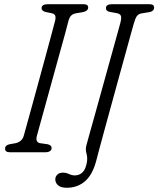

<svg xmlns="http://www.w3.org/2000/svg" viewBox="-20 -720 749 908"><path d="M154.5 -78Q150 -61 154.5 -53Q159 -45 168.5 -43L204.5 -38Q224.5 -33.5 224 -20Q224 -10 216 -5Q208 0 197.5 0H26Q4 0 4 -17Q4 -33.5 26 -38L51.5 -42.5Q84 -48.5 92.5 -78.5Q96.5 -92.5 107.2 -131.5Q118 -170.5 133 -225Q148 -279.5 164.5 -340Q181 -400.5 196.5 -457.5Q212 -514.5 224 -559.2Q236 -604 241.5 -625.5Q244 -637.5 241 -646Q238 -654.5 224 -657.5L197 -663Q176.5 -668 176.5 -681.5Q177.5 -700 205 -700H376Q397 -700 397 -684.5Q397 -668 371.5 -662.5L338.5 -657Q324 -654 316.2 -646Q308.5 -638 304.5 -624Q299 -602 286.8 -557Q274.5 -512 258.5 -454.8Q242.5 -397.5 226 -337.2Q209.5 -277 194.5 -222.8Q179.5 -168.5 168.8 -129.8Q158 -91 154.5 -78ZM613.5 -611Q610.5 -601 600.2 -564Q590 -527 575 -472.5Q560 -418 542.5 -354.5Q525 -291 507.5 -227.2Q490 -163.5 474.8 -107.8Q459.5 -52 449.2 -13.5Q439 25 436 37Q418.5 105.5 382.5 136.8Q346.5 168 296 168Q267.5 168 254.5 156.2Q241.5 144.5 241.5 128.5Q241.5 115.5 251 106Q260.5 96.5 277.5 96.5Q292.5 96.5 306.2 103Q320 109.5 334 109.5Q355 109.5 370.2 95.2Q385.5 81 391.5 44Q394 23 388.8 5.2Q383.5 -12.5 388.5 -32.5Q391 -42.5 400.5 -76.2Q410 -110 423.8 -159.5Q437.5 -209 453.5 -266.2Q469.5 -323.5 485.2 -380.8Q501 -438 514.8 -487.2Q528.5 -536.5 537.8 -570.2Q547 -604 549.5 -613Q555.5 -636.5 551.5 -645.5Q547.5 -654.5 534 -657.5L497.5 -664Q480.5 -668.5 481 -681.5Q481.5 -700 508 -700H688.5Q709 -700 709 -683.5Q708.5 -668 688.5 -663L648.5 -656.5Q635.5 -654 628 -644.8Q620.5 -635.5 613.5 -611Z"/></svg>

Font: Fraunces 144pt SuperSoft Light
Style: Italic
Weight: 300
Italic angle: -16°
Version: Version 1.000;[b76b70a41]